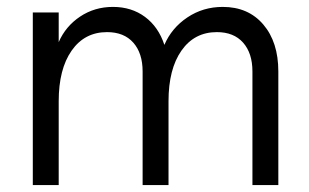

<svg xmlns="http://www.w3.org/2000/svg" viewBox="-20 -536 896 556"><path d="M608 -443Q543 -443 505.5 -389.5Q468 -336 468 -243V0H393V-329Q393 -382 366 -412.5Q339 -443 290 -443Q225 -443 187.5 -389.5Q150 -336 150 -243V0H75V-500H150V-414Q170 -460 212 -488Q254 -516 307 -516Q361 -516 400 -487Q439 -458 456 -406Q477 -455 522.5 -485.5Q568 -516 625 -516Q699 -516 742.5 -465Q786 -414 786 -329V0H711V-329Q711 -382 684 -412.5Q657 -443 608 -443Z"/></svg>

Font: MedMera Sans
Style: Regular
Weight: 400
Designer: Kasper Nordkvist
Foundry: UNCUT.wtf
Version: Version 1.300